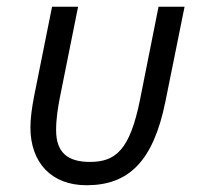

<svg xmlns="http://www.w3.org/2000/svg" viewBox="-20 -536 597 568"><path d="M211 -516H134L82 -257C74 -217 70 -185 70 -159C70 -55 132 12 236 12C360 12 433 -58 469 -234L526 -516H449L394 -240C364 -92 322 -57 246 -57C180 -57 146 -85 146 -151C146 -185 151 -215 157 -247Z"/></svg>

Font: LVC Sans
Style: Italic
Weight: 400
Italic angle: -11.31°
Designer: Mike Abbink, Paul van der Laan, Pieter van Rosmalen
Foundry: Bold Monday
Version: Version 3.0